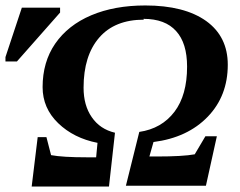

<svg xmlns="http://www.w3.org/2000/svg" viewBox="-73 -680 878 703"><path d="M452 -611 454 -608Q347 -608 290 -542Q233 -476 233 -359Q233 -294 263 -251Q293 -207 348 -194L326 3H43L65 -178H97L114 -112Q156 -104 246 -104H279L284 -157Q197 -174 140 -229Q83 -284 83 -361Q83 -453 129 -520Q176 -588 261 -624Q346 -660 459 -660Q602 -660 682 -603Q761 -546 761 -443Q761 -329 688 -253Q614 -176 489 -160L474 -107H500Q597 -107 640 -115L679 -181H721L681 0H388L437 -197Q519 -209 566 -271Q612 -332 612 -436Q612 -522 572 -566Q532 -611 452 -611ZM-53 -455V-471L7 -652H147V-634L-11 -455Z"/></svg>

Font: Libra Serif Modern
Style: Bold Italic
Weight: 700
Italic angle: -12°
Designer: Stefan Peev, Context Ltd
Foundry: Stefan Peev, Context Ltd
Version: Version 1.000